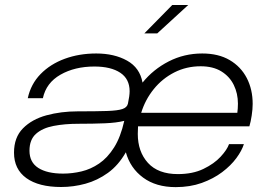

<svg xmlns="http://www.w3.org/2000/svg" viewBox="-20 -758 1112 788"><path d="M231 9.5Q139 9.5 88.2 -27Q37.5 -63.5 37.5 -131.5Q37.5 -194 74.2 -231.2Q111 -268.5 170.8 -284.8Q230.5 -301 298.5 -301Q375.5 -301 419.2 -302.5Q463 -304 482.2 -310.5Q501.5 -317 505 -332.5Q512 -365 512 -383.5Q512 -434 473.5 -459.5Q435 -485 367.5 -485Q287 -485 228.2 -451.5Q169.5 -418 156 -355H94Q106.5 -413 146.5 -454Q186.5 -495 245.8 -516.8Q305 -538.5 375 -538.5Q449 -538.5 501.5 -509.2Q554 -480 565 -419Q609 -473.5 672.5 -506Q736 -538.5 810 -538.5Q876.5 -538.5 922.5 -511.5Q968.5 -484.5 992.8 -437.8Q1017 -391 1017 -331.5Q1017 -310 1013 -283.8Q1009 -257.5 1003.5 -239.5H546.5Q545.5 -225.5 545.5 -208.5Q545.5 -135.5 587.2 -89.5Q629 -43.5 710 -43.5Q771 -43.5 815 -64.8Q859 -86 885.5 -114.8Q912 -143.5 920 -166.5H981Q972.5 -139.5 950 -109Q927.5 -78.5 891.8 -51.5Q856 -24.5 808 -7.2Q760 10 701 10Q620.5 10 567.5 -29Q514.5 -68 496.5 -133Q466 -79.5 423 -48.5Q380 -17.5 330.8 -4Q281.5 9.5 231 9.5ZM559.5 -295H954Q955 -302 955.8 -312.8Q956.5 -323.5 956.5 -332.5Q956.5 -374.5 939.5 -409.2Q922.5 -444 888.5 -465Q854.5 -486 803.5 -486Q745 -486 695.5 -460.8Q646 -435.5 611 -392.2Q576 -349 559.5 -295ZM239 -45.5Q276.5 -45.5 314.5 -54.5Q352.5 -63.5 386.8 -86.8Q421 -110 448 -152.5Q475 -195 490 -262Q458.5 -254 410.5 -252Q362.5 -250 301.5 -250Q245.5 -250 200 -241.2Q154.5 -232.5 127.8 -208.8Q101 -185 101 -139.5Q101 -92 137.2 -68.8Q173.5 -45.5 239 -45.5ZM572.5 -621 687 -737.5H752.5L625.5 -621Z"/></svg>

Font: Epilogue Light
Style: Italic
Weight: 300
Italic angle: -12°
Designer: Tyler Finck
Foundry: Etcetera Type Co
Version: Version 2.111; ttfautohint (v1.8.3)